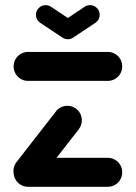

<svg xmlns="http://www.w3.org/2000/svg" viewBox="-20 -716 520 736"><path d="M448.5 -55.6Q448.5 -40.4 441.1 -27.6Q433.7 -14.8 420.9 -7.4Q408.1 0 393 0H87.8Q72.6 0 59.8 -7.4Q47 -14.8 39.6 -27.6Q32.2 -40.4 32.2 -55.6Q32.2 -70.7 39.6 -83.5Q47 -96.3 59.8 -103.7Q72.6 -111.1 87.8 -111.1H393Q408.1 -111.1 420.9 -103.7Q433.7 -96.3 441.1 -83.5Q448.5 -70.7 448.5 -55.6ZM87 -4.8Q71.9 -4.8 59.1 -12.2Q46.3 -19.6 38.9 -32.4Q31.5 -45.2 31.5 -60.4Q31.5 -79.3 43.3 -94.8L194.8 -289.3Q202.2 -299.3 213.7 -304.8Q225.2 -310.4 238.1 -310.4Q253.3 -310.4 266.1 -303Q278.9 -295.6 286.3 -282.8Q293.7 -270 293.7 -254.8Q293.7 -235.9 281.9 -220.4L130.4 -25.9Q123 -15.9 111.5 -10.4Q100 -4.8 87 -4.8ZM448.5 -461.5Q448.5 -446.3 441.1 -433.5Q433.7 -420.7 420.9 -413.3Q408.1 -405.9 393 -405.9H87.8Q72.6 -405.9 59.8 -413.3Q47 -420.7 39.6 -433.5Q32.2 -446.3 32.2 -461.5Q32.2 -476.7 39.6 -489.4Q47 -502.2 59.8 -509.6Q72.6 -517 87.8 -517H393Q408.1 -517 420.9 -509.6Q433.7 -502.2 441.1 -489.4Q448.5 -476.7 448.5 -461.5ZM240 -565.6Q255.2 -565.6 266.1 -576.5Q277 -587.4 277 -602.6Q277 -611.9 272.8 -619.8Q268.5 -627.8 261.1 -633L175.6 -690Q166.3 -696.3 154.8 -696.3Q139.6 -696.3 128.7 -685.4Q117.8 -674.4 117.8 -659.3Q117.8 -650 122 -642Q126.3 -634.1 133.7 -628.9L219.3 -571.9Q228.5 -565.6 240 -565.6ZM260 -571.5 346.3 -628.9Q353.7 -634.1 358 -642Q362.2 -650 362.2 -659.3Q362.2 -674.4 351.3 -685.4Q340.4 -696.3 325.2 -696.3Q313.7 -696.3 304.1 -690L219.3 -633Z"/></svg>

Font: 26F Galaxy Sans
Style: Regular
Weight: 400
Designer: C₂₉H₂₅N₃O₅
Version: Version 1.100;FEAKit 1.0